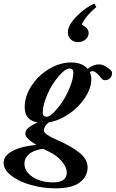

<svg xmlns="http://www.w3.org/2000/svg" viewBox="-97 -781 635 1054"><path d="M331.5 -549.8Q307.1 -549.8 291.3 -565.2Q275.4 -580.6 275.4 -603Q275.4 -644.5 327.6 -695.3Q349.6 -717.8 375.7 -735.8Q401.9 -753.9 421.9 -760.7L431.6 -742.2Q377 -697.8 351.1 -645.5Q389.6 -627.4 389.6 -599.6Q389.6 -579.1 372.6 -564.5Q355.5 -549.8 331.5 -549.8ZM207.5 252.9Q138.2 252.9 72.5 234.4Q6.8 215.8 -35.2 183.1Q-77.1 150.4 -77.1 113.3Q-77.1 73.2 -26.9 47.1Q23.4 21 102.5 14.6Q42 -22.5 42 -45.9Q42 -64.9 57.4 -78.4Q72.8 -91.8 109.9 -108.9Q38.6 -120.6 38.6 -192.9Q38.6 -252.4 75.7 -309.6Q112.8 -366.7 172.1 -402.3Q231.4 -438 293 -438Q353.5 -438 384.3 -403.3Q415 -427.7 447.3 -427.7Q462.4 -427.7 480.7 -417.7Q499 -407.7 510.7 -395.5Q518.1 -388.2 518.1 -381.8Q518.1 -363.8 507.3 -352.3Q496.6 -340.8 478.5 -340.8Q467.8 -340.8 459 -351.6Q428.7 -390.6 411.6 -390.6Q403.3 -390.6 396 -384.8Q404.3 -368.2 404.3 -347.2Q404.3 -297.4 370.1 -245.1Q335.9 -192.9 281.7 -155.8Q227.5 -118.7 170.9 -109.4Q144 -86.9 144 -66.4Q144 -53.7 160.6 -42Q177.2 -30.3 209.5 -16.1Q296.4 22 340.1 58.1Q383.8 94.2 383.8 137.7Q383.8 187.5 341.3 220.2Q298.8 252.9 207.5 252.9ZM160.2 -140.1Q175.3 -140.1 200.2 -165.8Q225.1 -191.4 248.5 -227.5Q272 -263.7 288.8 -307.4Q305.7 -351.1 305.7 -383.3Q305.7 -404.8 283.7 -404.8Q267.1 -404.8 241.9 -380.4Q216.8 -356 193.8 -320.3Q170.9 -284.7 154.3 -240.5Q137.7 -196.3 137.7 -161.1Q137.7 -140.1 160.2 -140.1ZM37.1 116.7Q37.1 161.6 83 190.9Q128.9 220.2 193.4 220.2Q269.5 220.2 269.5 166Q269.5 136.7 241.7 104Q213.9 71.3 173.8 52.7L139.6 35.6Q86.9 43 62 65.4Q37.1 87.9 37.1 116.7Z"/></svg>

Font: Elstob 14pt
Style: Bold Italic
Weight: 700
Italic angle: -20°
Designer: Peter S. Baker
Version: Version 1.015